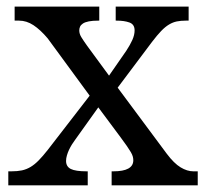

<svg xmlns="http://www.w3.org/2000/svg" viewBox="-20 -556 618 576"><path d="M383.8 -464.8Q383.8 -482.9 368.4 -488.5Q353 -494.1 330.1 -494.1H327.1V-536.1H545.9V-494.1H537.1Q522.5 -494.1 510.5 -491.7Q498.5 -489.3 487.1 -482.4Q475.6 -475.6 463.4 -462.9Q451.2 -450.2 436 -430.2L333 -293L480 -95.2Q502 -65.9 521.7 -54Q541.5 -42 560.1 -42H573.2V0H314.9V-42H319.8Q379.9 -42 379.9 -75.2Q379.9 -80.6 378.4 -86.2Q377 -91.8 372.6 -99.4Q368.2 -106.9 360.8 -117.7Q353.5 -128.4 341.8 -144L274.9 -233.9L205.1 -136.2Q200.7 -130.4 195.8 -122.6Q190.9 -114.7 187 -106.4Q183.1 -98.1 180.7 -89.6Q178.2 -81.1 178.2 -73.2Q178.2 -56.2 192.4 -49.1Q206.5 -42 240.2 -42H243.2V0H4.9V-42H14.2Q32.2 -42 45.9 -44.9Q59.6 -47.9 71.8 -55.2Q84 -62.5 96.2 -75Q108.4 -87.4 123 -106L249 -269L123 -440.9Q101.1 -466.8 80.3 -480.5Q59.6 -494.1 37.1 -494.1H23.9V-536.1H277.8V-494.1H274.9Q257.8 -494.1 246.6 -491.9Q235.4 -489.7 229 -485.6Q222.7 -481.4 220.2 -476.1Q217.8 -470.7 217.8 -464.8Q217.8 -454.6 223.9 -444.6Q230 -434.6 241.2 -418.9L307.1 -329.1L358.9 -403.8Q370.1 -420.9 377 -436Q383.8 -451.2 383.8 -464.8Z"/></svg>

Font: Droid Serif
Style: Regular
Weight: 400
Designer: Monotype Design team
Foundry: Monotype Imaging Inc.
Version: Version 1.03